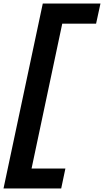

<svg xmlns="http://www.w3.org/2000/svg" viewBox="-46 -867 593 1095"><path d="M-26 208 198 -847H527L502 -732H309L134 94H327L303 208Z"/></svg>

Font: Be Vietnam Pro SemiBold
Style: Italic
Weight: 600
Italic angle: -12°
Designer: Lam Bao, Tony Le, Vietanh Nguyen
Foundry: Yellow Type Foundry
Version: Version 1.002; ttfautohint (v1.8.3)